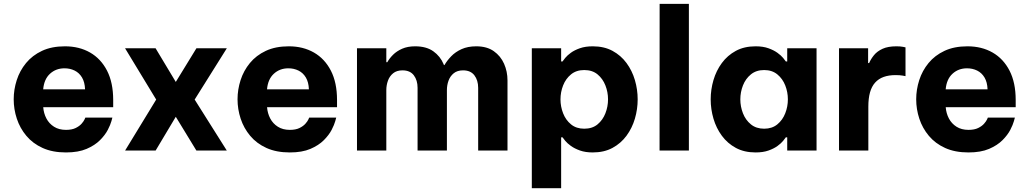

<svg xmlns="http://www.w3.org/2000/svg" viewBox="-20 -780 5335 995"><path d="M321.8 10Q252 10 200.9 -13.2Q149.8 -36.4 116.6 -76.1Q83.4 -115.8 67.2 -164.9Q51 -214 51 -265.6Q51 -315.6 66.7 -364.6Q82.4 -413.6 115 -453.3Q147.6 -493 197.7 -516.5Q247.8 -540 316.6 -540Q390.6 -540 446.8 -507.8Q503 -475.6 534.8 -413.7Q566.6 -351.8 566.6 -261.6V-224.6H204Q206.4 -192.8 220.4 -166.1Q234.4 -139.4 260 -123.2Q285.6 -107 321.8 -107Q352.6 -107 372.1 -116.6Q391.6 -126.2 402.7 -138.8Q413.8 -151.4 418.1 -161Q422.4 -170.6 422.4 -170.6H562.4Q562.4 -170.6 557.4 -152.2Q552.4 -133.8 538.8 -107.3Q525.2 -80.8 498.4 -53.8Q471.6 -26.8 428.7 -8.4Q385.8 10 321.8 10ZM203.8 -317.2H420.8Q419.4 -354.2 405.1 -378.3Q390.8 -402.4 367 -414.2Q343.2 -426 314.2 -426Q269.8 -426 239.1 -397.8Q208.4 -369.6 203.8 -317.2Z M786.6 0H628.4L789.4 -264L628 -530H786.2L891 -355.4L998 -530H1155.6L988.8 -264L1155.2 0H997.6L891 -174.8Z M1481.8 10Q1412 10 1360.9 -13.2Q1309.8 -36.4 1276.6 -76.1Q1243.4 -115.8 1227.2 -164.9Q1211 -214 1211 -265.6Q1211 -315.6 1226.7 -364.6Q1242.4 -413.6 1275 -453.3Q1307.6 -493 1357.7 -516.5Q1407.8 -540 1476.6 -540Q1550.6 -540 1606.8 -507.8Q1663 -475.6 1694.8 -413.7Q1726.6 -351.8 1726.6 -261.6V-224.6H1364Q1366.4 -192.8 1380.4 -166.1Q1394.4 -139.4 1420 -123.2Q1445.6 -107 1481.8 -107Q1512.6 -107 1532.1 -116.6Q1551.6 -126.2 1562.7 -138.8Q1573.8 -151.4 1578.1 -161Q1582.4 -170.6 1582.4 -170.6H1722.4Q1722.4 -170.6 1717.4 -152.2Q1712.4 -133.8 1698.8 -107.3Q1685.2 -80.8 1658.4 -53.8Q1631.6 -26.8 1588.7 -8.4Q1545.8 10 1481.8 10ZM1363.8 -317.2H1580.8Q1579.4 -354.2 1565.1 -378.3Q1550.8 -402.4 1527 -414.2Q1503.2 -426 1474.2 -426Q1429.8 -426 1399.1 -397.8Q1368.4 -369.6 1363.8 -317.2Z M1982 0H1830V-530H1982V-457.8H1987.2Q1998.2 -477.6 2017 -496.3Q2035.8 -515 2064.1 -527.5Q2092.4 -540 2131.4 -540Q2189.4 -540 2225.6 -514.2Q2261.8 -488.4 2278.9 -447.4Q2296 -406.4 2296 -361V0H2144V-324.8Q2144 -364 2124.6 -389.7Q2105.2 -415.4 2065.6 -415.4Q2035.8 -415.4 2017.3 -400.3Q1998.8 -385.2 1990.4 -361.8Q1982 -338.4 1982 -313.2ZM2296 0H2144L2144.4 -442.8H2283.4Q2296.6 -465.8 2318.2 -488.3Q2339.8 -510.8 2372 -525.4Q2404.2 -540 2447.8 -540Q2503.4 -540 2539 -514.8Q2574.6 -489.6 2592.3 -449.5Q2610 -409.4 2610 -363.4V0H2458V-324.8Q2458 -364 2438.4 -389.7Q2418.8 -415.4 2379.6 -415.4Q2349.8 -415.4 2331.3 -400.3Q2312.8 -385.2 2304.4 -362Q2296 -338.8 2296 -313.2Z M2888 195.4H2736V-530H2888V-461.6H2895.2Q2898.8 -467.2 2909.3 -480.1Q2919.8 -493 2938.5 -506.6Q2957.2 -520.2 2985.4 -530.1Q3013.6 -540 3051.8 -540Q3110.6 -540 3154.1 -516.5Q3197.6 -493 3226.7 -453.5Q3255.8 -414 3270.2 -365Q3284.6 -316 3284.6 -265Q3284.6 -214 3270.2 -165Q3255.8 -116 3226.7 -76.5Q3197.6 -37 3154.1 -13.5Q3110.6 10 3051.8 10Q3013.6 10 2985.4 -0.1Q2957.2 -10.2 2938.5 -23.8Q2919.8 -37.4 2909.3 -50.1Q2898.8 -62.8 2895.2 -68.4H2888ZM2884.6 -265Q2884.6 -227.8 2898.2 -192.9Q2911.8 -158 2939.2 -135.5Q2966.6 -113 3007.6 -113Q3049.6 -113 3076.7 -135.5Q3103.8 -158 3117.4 -192.9Q3131 -227.8 3131 -265Q3131 -302.6 3117.4 -337.3Q3103.8 -372 3076.7 -394.5Q3049.6 -417 3007.6 -417Q2966.6 -417 2939.2 -394.5Q2911.8 -372 2898.2 -337.3Q2884.6 -302.6 2884.6 -265Z M3550 0H3398L3398.4 -760H3550Z M3895.8 -540Q3934.4 -540 3962.4 -529.9Q3990.4 -519.8 4009.1 -506.2Q4027.8 -492.6 4038.3 -479.9Q4048.8 -467.2 4052.4 -461.6H4059.6V-530H4211.6V0H4059.6V-68.4H4052.4Q4048.8 -62.8 4038.3 -49.9Q4027.8 -37 4009.1 -23.4Q3990.4 -9.8 3962.4 0.1Q3934.4 10 3895.8 10Q3837 10 3793.5 -13.5Q3750 -37 3720.9 -76.5Q3691.8 -116 3677.4 -165Q3663 -214 3663 -265Q3663 -316 3677.4 -365Q3691.8 -414 3720.9 -453.5Q3750 -493 3793.5 -516.5Q3837 -540 3895.8 -540ZM3940 -417Q3899 -417 3871.4 -394.5Q3843.8 -372 3830.2 -337.3Q3816.6 -302.6 3816.6 -265Q3816.6 -227.8 3830.2 -192.9Q3843.8 -158 3871.4 -135.5Q3899 -113 3940 -113Q3981 -113 4008.4 -135.5Q4035.8 -158 4049.4 -192.9Q4063 -227.8 4063 -265Q4063 -302.6 4049.4 -337.3Q4035.8 -372 4008.4 -394.5Q3981 -417 3940 -417Z M4480 0H4328V-530H4478.8V-453.2H4484Q4493.2 -474.4 4509.4 -494.3Q4525.6 -514.2 4553.6 -527.1Q4581.6 -540 4625.2 -540Q4646.4 -540 4659.5 -537.3Q4672.6 -534.6 4672.6 -534.6V-385.4Q4672.6 -385.4 4658.3 -388.1Q4644 -390.8 4621 -390.8Q4585.8 -390.8 4559.4 -381.3Q4533 -371.8 4515.1 -351.9Q4497.2 -332 4488.6 -301.1Q4480 -270.2 4480 -227Z M4998.8 10Q4929 10 4877.9 -13.2Q4826.8 -36.4 4793.6 -76.1Q4760.4 -115.8 4744.2 -164.9Q4728 -214 4728 -265.6Q4728 -315.6 4743.7 -364.6Q4759.4 -413.6 4792 -453.3Q4824.6 -493 4874.7 -516.5Q4924.8 -540 4993.6 -540Q5067.6 -540 5123.8 -507.8Q5180 -475.6 5211.8 -413.7Q5243.6 -351.8 5243.6 -261.6V-224.6H4881Q4883.4 -192.8 4897.4 -166.1Q4911.4 -139.4 4937 -123.2Q4962.6 -107 4998.8 -107Q5029.6 -107 5049.1 -116.6Q5068.6 -126.2 5079.7 -138.8Q5090.8 -151.4 5095.1 -161Q5099.4 -170.6 5099.4 -170.6H5239.4Q5239.4 -170.6 5234.4 -152.2Q5229.4 -133.8 5215.8 -107.3Q5202.2 -80.8 5175.4 -53.8Q5148.6 -26.8 5105.7 -8.4Q5062.8 10 4998.8 10ZM4880.8 -317.2H5097.8Q5096.4 -354.2 5082.1 -378.3Q5067.8 -402.4 5044 -414.2Q5020.2 -426 4991.2 -426Q4946.8 -426 4916.1 -397.8Q4885.4 -369.6 4880.8 -317.2Z"/></svg>

Font: Be Vietnam Pro Variable Thin
Style: Regular
Weight: 100
Designer: Lam Bao, Tony Le, Vietanh Nguyen
Foundry: Yellow Type Foundry
Version: Version 1.002